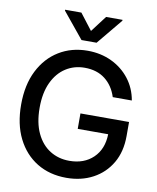

<svg xmlns="http://www.w3.org/2000/svg" viewBox="-101 -1026 909 1113"><g transform="rotate(10 353.5 -470.0)"><path d="M366.2 9.8Q267.6 9.8 193.1 -35.6Q118.7 -81.1 76.9 -164.6Q35.2 -248 35.2 -363.3Q35.2 -479.5 77.4 -563.2Q119.6 -647 193.4 -692.1Q267.1 -737.3 361.3 -737.3Q439.5 -737.3 503.4 -706.8Q567.4 -676.3 609.1 -622.3Q650.9 -568.4 663.1 -497.6H550.8Q530.3 -562.5 482.2 -599.9Q434.1 -637.2 361.8 -637.2Q300.3 -637.2 251 -605.7Q201.7 -574.2 172.9 -513.2Q144 -452.1 144 -363.8Q144 -275.4 172.9 -214.4Q201.7 -153.3 252 -121.8Q302.2 -90.3 366.2 -90.3Q453.1 -90.3 506.6 -141.8Q560.1 -193.4 562 -281.2H382.8V-372.1H668.9V-289.1Q668.9 -197.3 629.9 -130.4Q590.8 -63.5 522.5 -26.9Q454.1 9.8 366.2 9.8ZM286.6 -948.7 359.9 -853.5 432.1 -948.7H528.8V-943.4L403.8 -792H314.9L190.9 -943.4V-948.7Z"/></g></svg>

Font: Inter Tight Medium
Style: Regular
Weight: 500
Designer: Rasmus Andersson
Foundry: rsms
Version: Version 3.004; ttfautohint (v1.8.4.7-5d5b)